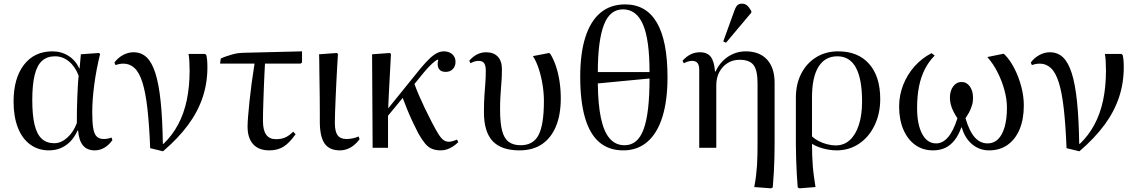

<svg xmlns="http://www.w3.org/2000/svg" viewBox="-20 -806 6206 1047"><path d="M247 14Q188 14 144 -18.5Q100 -51 77 -111Q54 -171 54 -252Q54 -379 110.5 -452.5Q167 -526 266 -526Q315 -526 354 -501Q393 -476 412 -433H414L421 -510L519 -517L526 -512Q516 -472 508 -430.5Q500 -389 494.5 -348Q489 -307 486 -268.5Q483 -230 483 -194Q483 -138 488.5 -106Q494 -74 508 -61Q522 -48 546 -48Q556 -48 567 -50Q578 -52 588 -56L593 -42Q573 -14 548.5 0Q524 14 497 14Q455 14 432.5 -13Q410 -40 406 -94H403Q387 -59 364 -35Q341 -11 311.5 1.5Q282 14 247 14ZM276 -25Q313 -25 347 -55.5Q381 -86 399 -135Q399 -169 399.5 -204.5Q400 -240 401.5 -274Q403 -308 404.5 -338Q406 -368 409 -393Q390 -443 356 -471Q322 -499 280 -499Q237 -499 209.5 -474.5Q182 -450 169 -397Q156 -344 156 -260Q156 -178 168.5 -126Q181 -74 207.5 -49.5Q234 -25 276 -25Z M869 19 799 2Q794 -124 784 -212.5Q774 -301 757 -355.5Q740 -410 714 -434.5Q688 -459 653 -459Q632 -459 610 -451L604 -465Q623 -491 651 -506Q679 -521 708 -521Q750 -521 779 -494Q808 -467 827 -408Q846 -349 856 -253.5Q866 -158 868 -22H872Q919 -67 951 -126.5Q983 -186 998.5 -260Q1014 -334 1014 -421Q1014 -448 1012.5 -473Q1011 -498 1008 -512H1098L1105 -506Q1108 -495 1109.5 -478Q1111 -461 1111 -439Q1111 -353 1085 -275Q1059 -197 1005.5 -124.5Q952 -52 869 19Z M1449 14Q1391 14 1360.5 -19.5Q1330 -53 1330 -116Q1330 -138 1333 -173Q1336 -208 1340.5 -253Q1345 -298 1352 -350.5Q1359 -403 1368 -459H1180L1184 -487Q1199 -494 1215.5 -499.5Q1232 -505 1248 -509.5Q1264 -514 1278.5 -516Q1293 -518 1303 -518L1627 -526V-465L1619 -459H1425Q1424 -434 1422 -401Q1420 -368 1419 -332.5Q1418 -297 1416.5 -262Q1415 -227 1414.5 -197Q1414 -167 1414 -146Q1414 -96 1431.5 -71.5Q1449 -47 1485 -47Q1514 -47 1535.5 -56.5Q1557 -66 1579 -88L1592 -74Q1557 -25 1525 -5.5Q1493 14 1449 14Z M1834 14Q1776 14 1750 -23.5Q1724 -61 1724 -143Q1724 -171 1724 -205.5Q1724 -240 1723.5 -277Q1723 -314 1722.5 -350Q1722 -386 1721.5 -417.5Q1721 -449 1721 -473.5Q1721 -498 1720 -510L1816 -517L1823 -512Q1821 -481 1818.5 -439.5Q1816 -398 1814 -353.5Q1812 -309 1810 -266Q1808 -223 1807 -189Q1806 -155 1806 -135Q1806 -89 1821 -68.5Q1836 -48 1869 -48Q1887 -48 1905.5 -52Q1924 -56 1935 -62L1941 -47Q1928 -29 1911 -15Q1894 -1 1874 6.5Q1854 14 1834 14Z M2384 14Q2356 14 2335.5 5.5Q2315 -3 2298 -23.5Q2281 -44 2261 -79Q2247 -106 2230.5 -141Q2214 -176 2199.5 -211.5Q2185 -247 2176 -272L2096 -175V0H2012L2009 -510L2105 -517L2112 -512Q2110 -475 2108 -437Q2106 -399 2104 -361.5Q2102 -324 2100 -287Q2098 -250 2097 -215L2274 -434Q2302 -467 2323 -487Q2344 -507 2363 -516.5Q2382 -526 2400 -526Q2429 -526 2446.5 -510Q2464 -494 2464 -469Q2464 -445 2449.5 -429.5Q2435 -414 2410 -414Q2383 -414 2372.5 -432Q2362 -450 2370 -481Q2363 -481 2350.5 -471Q2338 -461 2322 -445Q2306 -429 2289 -408L2240 -348Q2251 -318 2264.5 -286.5Q2278 -255 2295 -219.5Q2312 -184 2333 -143Q2355 -100 2370.5 -75.5Q2386 -51 2399 -42Q2412 -33 2428 -33Q2436 -33 2449 -36.5Q2462 -40 2472 -45L2479 -31Q2465 -17 2449.5 -7Q2434 3 2417.5 8.5Q2401 14 2384 14Z M2813 14Q2714 14 2666.5 -36.5Q2619 -87 2619 -194Q2619 -248 2621.5 -284Q2624 -320 2626.5 -351Q2629 -382 2629 -421Q2629 -449 2620 -461.5Q2611 -474 2590 -474Q2580 -474 2568.5 -471Q2557 -468 2546 -461L2539 -475Q2560 -499 2583 -510Q2606 -521 2631 -521Q2672 -521 2694.5 -497Q2717 -473 2717 -430Q2717 -399 2715.5 -374.5Q2714 -350 2712 -326Q2710 -302 2708.5 -274Q2707 -246 2707 -207Q2707 -136 2718 -93.5Q2729 -51 2754 -32.5Q2779 -14 2819 -14Q2888 -14 2917 -70Q2946 -126 2946 -255Q2946 -299 2938.5 -345Q2931 -391 2917.5 -432Q2904 -473 2886 -500L2974 -517L2981 -512Q3000 -481 3012.5 -442.5Q3025 -404 3031.5 -360.5Q3038 -317 3038 -270Q3038 -180 3011.5 -116.5Q2985 -53 2935 -19.5Q2885 14 2813 14Z M3379 14Q3300 14 3248 -30.5Q3196 -75 3170 -164.5Q3144 -254 3144 -387Q3144 -515 3172 -603Q3200 -691 3254.5 -736.5Q3309 -782 3389 -782Q3504 -782 3562 -682.5Q3620 -583 3620 -385Q3620 -257 3592 -168Q3564 -79 3510 -32.5Q3456 14 3379 14ZM3386 -14Q3421 -14 3447 -35Q3473 -56 3489.5 -100.5Q3506 -145 3514 -214Q3522 -283 3522 -378L3240 -351Q3241 -237 3257 -162Q3273 -87 3305 -50.5Q3337 -14 3386 -14ZM3240 -413H3522Q3522 -589 3486.5 -672Q3451 -755 3377 -755Q3342 -755 3316 -734.5Q3290 -714 3273.5 -671.5Q3257 -629 3248.5 -564.5Q3240 -500 3240 -413Z M4185 221 4093 214Q4099 183 4102.5 154.5Q4106 126 4108 97Q4110 68 4110.5 36Q4111 4 4111 -36V-352Q4111 -423 4089 -451.5Q4067 -480 4013 -480Q3976 -480 3947.5 -462Q3919 -444 3902.5 -413Q3886 -382 3886 -341V0H3793V-425Q3793 -451 3783.5 -462.5Q3774 -474 3754 -474Q3734 -474 3709 -461L3702 -475Q3724 -499 3747 -510Q3770 -521 3797 -521Q3837 -521 3856 -496Q3875 -471 3879 -416H3882Q3897 -449 3922 -474Q3947 -499 3979 -512.5Q4011 -526 4046 -526Q4122 -526 4163 -481Q4204 -436 4204 -355V-21Q4204 20 4203 56.5Q4202 93 4200 131Q4198 169 4194 216ZM3939 -573 3924 -580 3983 -743Q3992 -769 4001 -777.5Q4010 -786 4027 -786Q4042 -786 4053.5 -776.5Q4065 -767 4077 -746V-737Z M4339 221 4330 216Q4327 183 4325 143Q4323 103 4321.5 61.5Q4320 20 4320 -19V-273Q4320 -348 4349.5 -405Q4379 -462 4431 -494Q4483 -526 4551 -526Q4659 -526 4719.5 -457.5Q4780 -389 4780 -266Q4780 -186 4749 -122Q4718 -58 4664 -22Q4610 14 4542 14Q4519 14 4494 9.5Q4469 5 4447 -3Q4425 -11 4409 -21H4408Q4408 11 4409 42Q4410 73 4412.5 102.5Q4415 132 4419 160Q4423 188 4427 214ZM4537 -13Q4582 -13 4614 -42Q4646 -71 4663.5 -125Q4681 -179 4681 -252Q4681 -375 4647.5 -437Q4614 -499 4546 -499Q4479 -499 4443.5 -442Q4408 -385 4408 -276V-62Q4423 -48 4444 -37Q4465 -26 4490 -19.5Q4515 -13 4537 -13Z M5068 14Q5012 14 4970.5 -16Q4929 -46 4906 -100Q4883 -154 4883 -225Q4883 -286 4905 -342.5Q4927 -399 4967 -444Q5007 -489 5060 -516L5077 -503Q5045 -471 5023.5 -429Q5002 -387 4991.5 -334.5Q4981 -282 4981 -217Q4981 -128 5008.5 -76Q5036 -24 5085 -24Q5121 -24 5150 -58Q5179 -92 5201 -161Q5187 -182 5178 -200.5Q5169 -219 5164.5 -237Q5160 -255 5160 -273Q5160 -311 5178 -335Q5196 -359 5223 -359Q5251 -359 5268.5 -335Q5286 -311 5286 -273Q5286 -263 5285 -253.5Q5284 -244 5281 -234Q5278 -224 5273.5 -212.5Q5269 -201 5262 -188.5Q5255 -176 5245 -161Q5266 -90 5295.5 -57Q5325 -24 5366 -24Q5399 -24 5422.5 -47Q5446 -70 5458.5 -114Q5471 -158 5471 -219Q5471 -264 5457.5 -314Q5444 -364 5420 -411.5Q5396 -459 5364 -495L5453 -513L5460 -507Q5490 -476 5513 -430Q5536 -384 5549.5 -332.5Q5563 -281 5563 -231Q5563 -156 5540 -101Q5517 -46 5474.5 -16Q5432 14 5374 14Q5321 14 5281 -19.5Q5241 -53 5225 -111H5222Q5208 -70 5185.5 -41.5Q5163 -13 5134 0.5Q5105 14 5068 14Z M5866 19 5796 2Q5791 -124 5781 -212.5Q5771 -301 5754 -355.5Q5737 -410 5711 -434.5Q5685 -459 5650 -459Q5629 -459 5607 -451L5601 -465Q5620 -491 5648 -506Q5676 -521 5705 -521Q5747 -521 5776 -494Q5805 -467 5824 -408Q5843 -349 5853 -253.5Q5863 -158 5865 -22H5869Q5916 -67 5948 -126.5Q5980 -186 5995.5 -260Q6011 -334 6011 -421Q6011 -448 6009.5 -473Q6008 -498 6005 -512H6095L6102 -506Q6105 -495 6106.5 -478Q6108 -461 6108 -439Q6108 -353 6082 -275Q6056 -197 6002.5 -124.5Q5949 -52 5866 19Z"/></svg>

Font: Literata 60pt
Style: Regular
Weight: 400
Designer: Latin by Veronika Burian and Jose Scaglione. Greek by Irene Vlachou. Cyrillic by Vera Evstafieva.
Foundry: TypeTogether
Version: Version 3.002